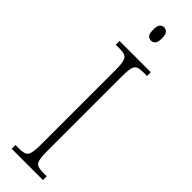

<svg xmlns="http://www.w3.org/2000/svg" viewBox="-307 -903 899 899"><g transform="rotate(45 142.0 -453.5)"><path d="M38 0V-25H63Q87 -25 99 -30.5Q111 -36 116 -54Q121 -72 121 -109V-605Q121 -642 116 -660Q111 -678 99 -683.5Q87 -689 63 -689H38V-714H245V-689H221Q197 -689 184.5 -683.5Q172 -678 167.5 -660Q163 -642 163 -605V-109Q163 -72 167.5 -54Q172 -36 184.5 -30.5Q197 -25 221 -25H245V0ZM141 -819Q128 -819 120 -828Q112 -837 112 -863Q112 -888 120 -897.5Q128 -907 141 -907Q153 -907 161.5 -897.5Q170 -888 170 -863Q170 -837 161.5 -828Q153 -819 141 -819Z"/></g></svg>

Font: Noto Serif Condensed ExtraLight
Style: Regular
Weight: 200
Width: 3
Designer: Monotype Design Team
Foundry: Monotype Imaging Inc.
Version: Version 2.013; ttfautohint (v1.8.4.7-5d5b)